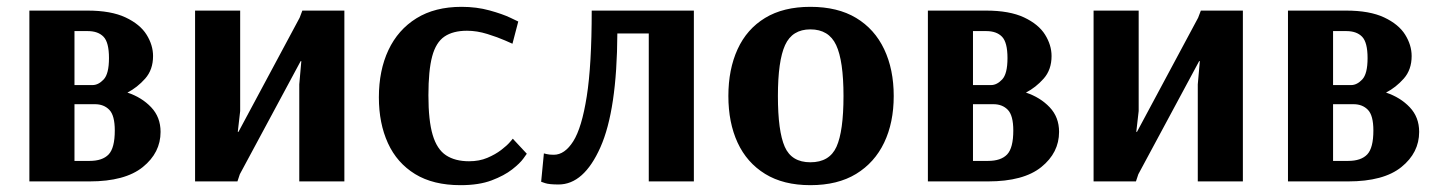

<svg xmlns="http://www.w3.org/2000/svg" viewBox="-20 -531 4209 562"><path d="M66 0V-500H236Q305 -500 347.5 -480Q390 -460 409 -429.5Q428 -399 428 -367Q428 -327 405 -301Q382 -275 353 -260Q395 -246 422.5 -217Q450 -188 450 -145Q450 -84 398 -42Q346 0 242 0ZM198 -282H251Q268 -282 283.5 -298.5Q299 -315 299 -361Q299 -407 283 -423.5Q267 -440 237 -440H198ZM198 -60H242Q280 -60 298 -79Q316 -98 316 -149Q316 -193 300 -209.5Q284 -226 258 -226H198Z M551 0V-500H683V-206L676 -145H678L857 -479L865 -500H988V0H856V-284L862 -352H860L682 -21L675 0Z M1328 11Q1248 11 1195 -21.5Q1142 -54 1115.5 -112Q1089 -170 1089 -246Q1089 -325 1117 -384.5Q1145 -444 1199 -477.5Q1253 -511 1331 -511Q1375 -511 1413 -500.5Q1451 -490 1474 -479Q1497 -468 1497 -468L1480 -403Q1480 -403 1458.5 -412.5Q1437 -422 1406.5 -431.5Q1376 -441 1347 -441Q1306 -441 1281 -424Q1256 -407 1245 -366Q1234 -325 1234 -252Q1234 -178 1246.5 -136Q1259 -94 1285.5 -76.5Q1312 -59 1353 -59Q1383 -59 1406.5 -69Q1430 -79 1447 -92Q1464 -105 1472.5 -115Q1481 -125 1481 -125L1522 -81Q1522 -81 1512 -67Q1502 -53 1479 -35Q1456 -17 1419 -3Q1382 11 1328 11Z M1615 9Q1587 9 1575.5 5Q1564 1 1564 1L1572 -82Q1572 -82 1580 -80Q1588 -78 1601 -78Q1633 -78 1658 -117.5Q1683 -157 1697.5 -249Q1712 -341 1712 -500H2011V0H1879V-433H1787Q1786 -209 1737.5 -100Q1689 9 1615 9Z M2352 11Q2273 11 2219.5 -22Q2166 -55 2139 -113.5Q2112 -172 2112 -250Q2112 -328 2139 -387Q2166 -446 2219.5 -478.5Q2273 -511 2352 -511Q2432 -511 2486 -478.5Q2540 -446 2568 -387Q2596 -328 2596 -250Q2596 -172 2568 -113.5Q2540 -55 2486 -22Q2432 11 2352 11ZM2352 -56Q2408 -56 2428.5 -101.5Q2449 -147 2449 -250Q2449 -353 2427.5 -399Q2406 -445 2352 -445Q2299 -445 2278 -399Q2257 -353 2257 -250Q2257 -147 2277 -101.5Q2297 -56 2352 -56Z M2696 0V-500H2866Q2935 -500 2977.5 -480Q3020 -460 3039 -429.5Q3058 -399 3058 -367Q3058 -327 3035 -301Q3012 -275 2983 -260Q3025 -246 3052.5 -217Q3080 -188 3080 -145Q3080 -84 3028 -42Q2976 0 2872 0ZM2828 -282H2881Q2898 -282 2913.5 -298.5Q2929 -315 2929 -361Q2929 -407 2913 -423.5Q2897 -440 2867 -440H2828ZM2828 -60H2872Q2910 -60 2928 -79Q2946 -98 2946 -149Q2946 -193 2930 -209.5Q2914 -226 2888 -226H2828Z M3181 0V-500H3313V-206L3306 -145H3308L3487 -479L3495 -500H3618V0H3486V-284L3492 -352H3490L3312 -21L3305 0Z M3750 0V-500H3920Q3989 -500 4031.5 -480Q4074 -460 4093 -429.5Q4112 -399 4112 -367Q4112 -327 4089 -301Q4066 -275 4037 -260Q4079 -246 4106.5 -217Q4134 -188 4134 -145Q4134 -84 4082 -42Q4030 0 3926 0ZM3882 -282H3935Q3952 -282 3967.5 -298.5Q3983 -315 3983 -361Q3983 -407 3967 -423.5Q3951 -440 3921 -440H3882ZM3882 -60H3926Q3964 -60 3982 -79Q4000 -98 4000 -149Q4000 -193 3984 -209.5Q3968 -226 3942 -226H3882Z"/></svg>

Font: Arsenal SC
Style: Bold
Weight: 700
Designer: Andrij Shevchenko
Foundry: Stairsfor
Version: Version 2.001; ttfautohint (v1.8.4.7-5d5b)